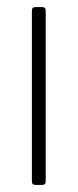

<svg xmlns="http://www.w3.org/2000/svg" viewBox="-20 -522 220 542"><path d="M70 -10V-492Q70 -502 80 -502H99Q109 -502 109 -492V-10Q109 0 99 0H80Q70 0 70 -10Z"/></svg>

Font: Barlow Semi Condensed ExLight
Style: Regular
Weight: 275
Width: 4
Designer: Jeremy Tribby
Foundry: Tribby Type
Version: Version 1.408